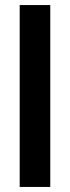

<svg xmlns="http://www.w3.org/2000/svg" viewBox="-20 -740 277 760"><path d="M58 0V-720H179V0Z"/></svg>

Font: Instrument Sans SemiCondensed SemiBold
Style: Regular
Weight: 600
Width: 4
Designer: Rodrigo Fuenzalida
Foundry: fragTYPE
Version: Version 1.000;gftools[0.9.28]